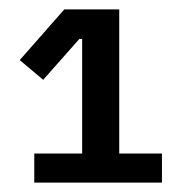

<svg xmlns="http://www.w3.org/2000/svg" viewBox="-20 -718 393 409"><path d="M53 -329V-391H155V-635H149L72 -548L22 -590L117 -698H234V-391H325V-329Z"/></svg>

Font: IBM Plex Arabic Medium
Style: Regular
Weight: 500
Designer: Mike Abbink, Paul van der Laan, Pieter van Rosmalen, Wael Morcos, Khajak Apelian
Foundry: Bold Monday
Version: Version 1.0